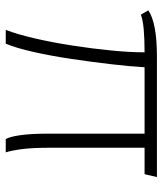

<svg xmlns="http://www.w3.org/2000/svg" viewBox="31 -597 566 668"><g transform="rotate(90 314.0 -263.0)"><path d="M84 0Q100 -42 114 -103Q128 -164 138.5 -232Q149 -300 155.5 -365.5Q162 -431 162 -483Q115 -483 82 -480Q49 -477 31 -470L16 -496Q36 -510 75.5 -518Q115 -526 179 -526H596L586 -483H494V-156Q494 -95 498.5 -59Q503 -23 510 0H464Q456 -12 450.5 -49.5Q445 -87 445 -147V-483H214Q211 -431 203 -363Q195 -295 184.5 -225Q174 -155 160.5 -95.5Q147 -36 132 0Z"/></g></svg>

Font: Archivo Thin
Style: Regular
Weight: 250
Designer: Hector Gatti
Foundry: Omnibus-Type
Version: Version 2.001